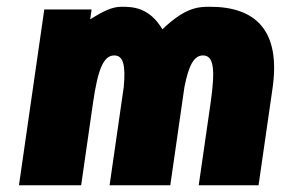

<svg xmlns="http://www.w3.org/2000/svg" viewBox="-20 -548 831 568"><path d="M220.1 0 255.2 -244C269.8 -345 286.8 -384 318 -384C343.9 -384 352.3 -357.2 346.1 -290.6C346 -289.4 345.8 -288.2 345.6 -287L304.2 0H483.8L525.1 -287C525.3 -288.2 525.5 -289.4 525.6 -290.6C538.7 -357.2 554.8 -384 580.6 -384C611.9 -384 617.6 -345 603.1 -244L567.9 0H744.9L786.3 -287C811.1 -459 735 -528 601.4 -528C567.1 -528 528.7 -526.7 460.5 -461.4C421.1 -526.7 373 -528 338.8 -528C311.5 -528 283.7 -514 246.8 -491L251 -520H111L36.1 0Z"/></svg>

Font: Blink
Style: Obl
Weight: 400
Designer: Mew Too
Foundry: Cannot Into Space Fonts
Version: Version 001.000